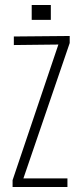

<svg xmlns="http://www.w3.org/2000/svg" viewBox="-20 -743 327 763"><path d="M30 0V-27L212 -566L35 -564V-598L257 -600V-572L73 -34H248V0ZM106 -664V-723H182V-664Z"/></svg>

Font: Big Shoulders Text Thin
Style: Regular
Weight: 100
Designer: Patric King
Foundry: XO Type Co
Version: Version 1.000; ttfautohint (v1.8.2)